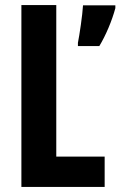

<svg xmlns="http://www.w3.org/2000/svg" viewBox="-20 -734 473 754"><path d="M64 0H391V-119H201V-714H64ZM433 -702V-713H306C304 -676 292 -595 286 -566V-553H370C395 -594 420 -653 433 -702Z"/></svg>

Font: Noto Sans Ethiopic ExtraCondensed
Style: Bold
Weight: 700
Width: 2
Designer: Monotype Design Team
Foundry: Monotype Imaging Inc.
Version: Version 2.102